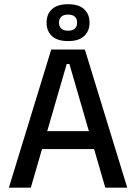

<svg xmlns="http://www.w3.org/2000/svg" viewBox="-20 -868 630 888"><path d="M21 0 217 -639H372.5L568.5 0H467L301 -572H288.5L122.5 0ZM149 -178.5V-261.5H439.5V-178.5ZM195.5 -762V-764Q195.5 -802.5 220.2 -825.5Q245 -848.5 295 -848.5Q344.5 -848.5 369.2 -825.5Q394 -802.5 394 -764V-762Q394 -724.5 369.2 -701.2Q344.5 -678 295 -678Q245 -678 220.2 -701.2Q195.5 -724.5 195.5 -762ZM253 -762.5Q253 -745 263.8 -735.5Q274.5 -726 295 -726Q315.5 -726 326 -735.5Q336.5 -745 336.5 -762.5V-764Q336.5 -781.5 326 -791Q315.5 -800.5 295 -800.5Q274.5 -800.5 263.8 -791Q253 -781.5 253 -764Z"/></svg>

Font: Anek Telugu Medium Medium
Style: Regular
Weight: 500
Version: Version 1.003